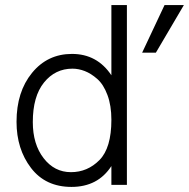

<svg xmlns="http://www.w3.org/2000/svg" viewBox="-20 -727 743 755"><path d="M109 -247Q109 -160 151.5 -105Q194 -50 259 -50Q324 -50 371 -97.5Q418 -145 418 -256Q418 -312 402.5 -353.5Q387 -395 362.5 -416.5Q338 -438 313.5 -447.5Q289 -457 265 -457Q197 -457 153 -402.5Q109 -348 109 -247ZM479 0H418V-74Q365 8 261 8Q159 8 102 -66.5Q45 -141 45 -248Q45 -366 106 -440.5Q167 -515 263 -515Q362 -515 418 -431V-707H479ZM593 -520H539L627 -707H703Z"/></svg>

Font: Hind Siliguri Light
Style: Regular
Weight: 300
Designer: Jyotish Sonowal
Foundry: Indian Type Foundry
Version: Version 1.001;PS 1.0;hotconv 1.0.86;makeotf.lib2.5.63406; tt